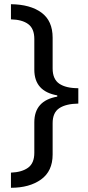

<svg xmlns="http://www.w3.org/2000/svg" viewBox="-20 -734 420 912"><path d="M32 86Q84 84 113.5 62.5Q143 41 143 -8V-153Q143 -256 252 -275V-281Q143 -300 143 -403V-549Q143 -598 114 -619.5Q85 -641 32 -642V-714Q124 -713 177 -674Q230 -635 230 -555V-409Q230 -358 261.5 -336.5Q293 -315 352 -315V-242Q293 -241 261.5 -220Q230 -199 230 -149V0Q230 79 175 118.5Q120 158 32 158Z"/></svg>

Font: Noto Sans Thai Looped UI
Style: Regular
Weight: 400
Designer: Cadson Demak Team
Foundry: Cadson Demak Co., Ltd.
Version: Version 1.000